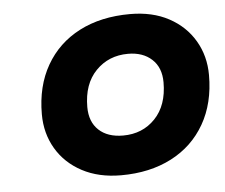

<svg xmlns="http://www.w3.org/2000/svg" viewBox="-40 -718 622 531"><g transform="rotate(-5 271.0 -453.0)"><path d="M276 -232Q214 -232 168 -256.5Q122 -281 97 -323.5Q72 -366 72 -419Q72 -497 105 -554.5Q138 -612 198 -643Q258 -674 339 -674Q401 -674 446.5 -649.5Q492 -625 517 -582.5Q542 -540 542 -487Q542 -409 509 -351.5Q476 -294 416 -263Q356 -232 276 -232ZM291 -341Q345 -341 380 -377.5Q415 -414 415 -478Q415 -519 390 -542Q365 -565 324 -565Q270 -565 234.5 -528.5Q199 -492 199 -428Q199 -387 223.5 -364Q248 -341 291 -341Z"/></g></svg>

Font: Gantari
Style: Bold Italic
Weight: 700
Italic angle: -10°
Designer: Anugrah Pasau
Foundry: Lafontype
Version: Version 1.000; ttfautohint (v1.8.4.7-5d5b)